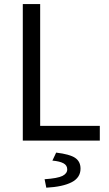

<svg xmlns="http://www.w3.org/2000/svg" viewBox="-20 -676 526 923"><path d="M89.6 0V-656.3H173.1V-70.9H459.8V0ZM202.6 226.3 194.4 185.6Q257.1 181.3 280.2 169.7Q303.2 158 303.2 138.2Q303.2 118.6 285 108.9Q266.8 99.1 231.9 96.1L250 57.6Q315.7 65.5 341.4 83Q367.1 100.5 367.1 134.7Q367.1 178 324.5 200Q282 222 202.6 226.3Z"/></svg>

Font: SourceSans3VF
Style: Regular
Weight: 200
Designer: Paul D. Hunt
Foundry: Adobe
Version: Version 3.052;hotconv 1.1.0;makeotfexe 2.6.0